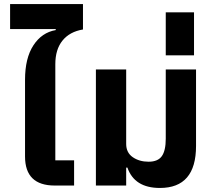

<svg xmlns="http://www.w3.org/2000/svg" viewBox="-20 -919 1059 951"><path d="M251 0Q104 0 104 -144V-524Q104 -631 145.5 -694.5Q187 -758 256 -770V-775H30V-899H391V-773Q325 -762 289.5 -718Q254 -674 254 -601V-125H347V0Z M772 12Q646 12 611 -89H605V0H455V-575H605V-206Q605 -163 637.5 -140.5Q670 -118 716 -118Q762 -118 781.5 -145.5Q801 -173 801 -232V-575H951V-196Q951 12 772 12Z M801 -645V-858H941V-645Z"/></svg>

Font: Anuphan
Style: Bold
Weight: 700
Designer: Mike Abbink, Paul van der Laan, Pieter van Rosmalen, Mint Tantisuwanna
Foundry: Bold Monday; Cadson Demak
Version: Version 3.002;hotconv 1.0.109;makeotfexe 2.5.65596